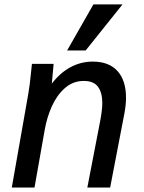

<svg xmlns="http://www.w3.org/2000/svg" viewBox="-20 -834 640 854"><path d="M117.5 -507.5Q118.5 -515 119.5 -525.8Q120.5 -536.5 122 -550H218.5L210.5 -462Q247.5 -510.5 293.8 -535.2Q340 -560 392.5 -560Q465 -560 502.8 -517.8Q540.5 -475.5 540.5 -399.5Q540.5 -368.5 533.5 -330.5L470 0H368.5L426 -298Q435 -346.5 435 -376Q435 -421.5 416 -447.8Q397 -474 352.5 -474Q304.5 -474 268.5 -442Q232.5 -410 210.5 -360.8Q188.5 -311.5 179 -257L133.5 0H32.5L106 -417.5Q113 -458 117.5 -507.5ZM278.5 -609.5 395.5 -814.5H525L361 -609.5Z"/></svg>

Font: JuliaMono MediumItalic
Style: Regular
Weight: 500
Italic angle: -9°
Monospace: yes
Designer: cormullion
Foundry: corm
Version: Version 0.049; ttfautohint (v1.8.4)